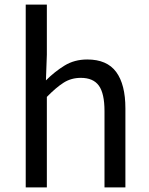

<svg xmlns="http://www.w3.org/2000/svg" viewBox="-20 -816 647 836"><path d="M92 0V-796H184V-578L180 -466Q218 -504 261 -530.5Q304 -557 360 -557Q446 -557 486 -502.5Q526 -448 526 -344V0H435V-332Q435 -409 410.5 -443Q386 -477 332 -477Q290 -477 257 -456Q224 -435 184 -394V0Z"/></svg>

Font: Noto Sans KR Thin
Style: Regular
Weight: 400
Version: Version 2.004-H2;hotconv 1.0.118;makeotfexe 2.5.65603